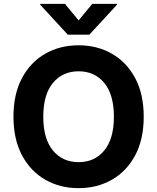

<svg xmlns="http://www.w3.org/2000/svg" viewBox="-20 -974 822 1004"><path d="M731.5 -363.6Q731.5 -244.7 686.6 -161.2Q641.7 -77.8 564.6 -33.9Q487.6 9.9 391 9.9Q294 9.9 217 -34.1Q139.9 -78.1 95.2 -161.8Q50.4 -245.4 50.4 -363.6Q50.4 -482.6 95.2 -566.1Q139.9 -649.5 217 -693.4Q294 -737.2 391 -737.2Q487.6 -737.2 564.6 -693.4Q641.7 -649.5 686.6 -566.1Q731.5 -482.6 731.5 -363.6ZM575.6 -363.6Q575.6 -479.4 525.2 -540.3Q474.8 -601.2 391 -601.2Q307.2 -601.2 256.7 -540.3Q206.3 -479.4 206.3 -363.6Q206.3 -248.2 256.7 -187.1Q307.2 -126.1 391 -126.1Q474.8 -126.1 525.2 -187.1Q575.6 -248.2 575.6 -363.6ZM319.6 -953.8 391 -867.2 462.4 -953.8H591.3V-948.9L447.1 -792.6H334.5L190.7 -948.9V-953.8Z"/></svg>

Font: Inter Zeller
Style: Bold
Weight: 700
Designer: Rasmus Andersson; Joe Bland
Foundry: zeller
Version: Version 3.015;git-dec3a8cb1